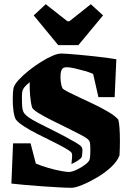

<svg xmlns="http://www.w3.org/2000/svg" viewBox="-20 -879 620 911"><path d="M34 -8 42 -199H125L150 -103Q176 -92 208.5 -82.5Q241 -73 268.5 -68Q296 -63 306 -63Q321 -63 343.5 -73.5Q366 -84 385 -98.5Q404 -113 406 -125Q408 -136 408.5 -154.5Q409 -173 408 -190.5Q407 -208 402 -213Q394 -223 365 -238.5Q336 -254 298 -272.5Q260 -291 223 -309.5Q186 -328 160.5 -344Q135 -360 132 -370Q126 -391 123 -425Q120 -459 121 -489Q102 -474 94.5 -463.5Q87 -453 85.5 -443Q84 -433 84 -416Q84 -388 85.5 -370.5Q87 -353 96 -340Q104 -330 119 -320Q134 -310 159 -297Q188 -282 221.5 -265.5Q255 -249 286 -232.5Q317 -216 339 -203Q361 -190 366 -183Q372 -176 371 -160.5Q370 -145 368 -134Q362 -125 348 -116Q334 -107 319 -101Q321 -115 322 -133.5Q323 -152 318 -156Q311 -164 286 -178Q261 -192 226.5 -209Q192 -226 156.5 -244Q121 -262 94 -279.5Q67 -297 56 -311Q48 -323 44 -352Q40 -381 40.5 -412.5Q41 -444 44 -461Q49 -479 69 -500.5Q89 -522 116.5 -544Q144 -566 173.5 -584.5Q203 -603 228.5 -614Q254 -625 270 -625Q277 -625 300.5 -623.5Q324 -622 356 -619Q388 -616 422 -612.5Q456 -609 485 -605Q514 -601 532 -598L524 -418H447L422 -528Q408 -535 383.5 -542Q359 -549 335 -554.5Q311 -560 298 -560Q282 -560 276 -553Q269 -545 267.5 -526.5Q266 -508 268.5 -489.5Q271 -471 276 -461Q279 -455 302.5 -443Q326 -431 359.5 -415.5Q393 -400 429.5 -382.5Q466 -365 496 -347Q526 -329 541 -312Q545 -300 547 -272Q549 -244 549 -209.5Q549 -175 547 -142Q537 -114 507.5 -86.5Q478 -59 440.5 -37Q403 -15 370 -1.5Q337 12 320 12Q298 12 260.5 10Q223 8 180.5 5Q138 2 99 -1.5Q60 -5 34 -8ZM256 -665 140 -806 197 -859 300 -778H309L411 -859L469 -806L352 -665Z"/></svg>

Font: Grenze Gotisch Black
Style: Regular
Weight: 900
Designer: Renata Polastri
Foundry: Omnibus-Type
Version: Version 1.001